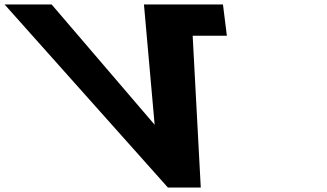

<svg xmlns="http://www.w3.org/2000/svg" viewBox="-353 -845 1472 865"><path d="M403.5 0H551.5L515 -684H669.1L651.5 -825H295.5L343.7 -283L-120.5 -825H-332.5Z"/></svg>

Font: Hussar
Style: BdOpOblFive
Weight: 700
Foundry: Cannot Into Space Fonts
Version: Version 2.00